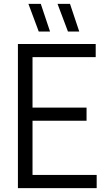

<svg xmlns="http://www.w3.org/2000/svg" viewBox="-20 -966 536 986"><path d="M72 0V-740H471.5V-672.5H147V-413.5H424.5V-346H147V-67.5H476.5V0ZM329 -804 275.5 -946H339.5L387 -804ZM179 -804 126 -946H189.5L237 -804Z"/></svg>

Font: Encode Sans Cnd
Style: Regular
Weight: 400
Width: 3
Designer: Multiple Designers
Foundry: Impallari Type
Version: Version 3.002; ttfautohint (v1.8.3) -l 8 -r 50 -G 200 -x 14 